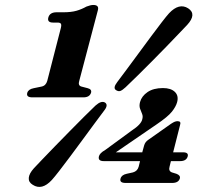

<svg xmlns="http://www.w3.org/2000/svg" viewBox="-20 -738 841 774"><path d="M194 -647Q169 -647 175 -668Q181 -688.5 208 -688.5H235Q267 -688.5 288 -694.5Q309 -700.5 328.5 -711.5Q345.5 -718 356 -718Q380.5 -718 374.5 -696.5L299.5 -412Q293.5 -393 308.5 -389L333.5 -382.5Q351 -378 347 -364Q341 -345.5 316 -345.5H110.5Q84.5 -345.5 90 -364Q94.5 -378.5 116 -382.5L147.5 -389Q165 -392.5 170.5 -412L225 -624Q228.5 -637.5 225.5 -642.2Q222.5 -647 212 -647ZM561 -151.5Q565 -166 578 -174.5L669.5 -239Q679.5 -245.5 685 -247.5Q690.5 -249.5 696 -249.5Q711 -249.5 706 -234.5L678 -124H717.5Q741.5 -124 736.5 -107Q731 -88.5 706 -88.5H669L663.5 -66Q658.5 -48.5 673 -43L691 -37.5Q708.5 -31 705 -18.5Q699.5 -0.5 674 -0.5H486.5Q460.5 -0.5 466 -18.5Q470 -33 491 -37.5L516 -43Q534 -48 539 -66L544.5 -88.5H398.5Q373.5 -88.5 379 -108.5Q380.5 -114 386.2 -120.2Q392 -126.5 405 -134L511.5 -212Q549 -236.5 553.5 -257Q557 -269 552.8 -279Q548.5 -289 544.5 -300.2Q540.5 -311.5 544.5 -326.5Q551 -350.5 574.8 -366.8Q598.5 -383 637 -383Q669 -383 685 -367.5Q701 -352 694 -326Q689 -308 673 -287.8Q657 -267.5 610.5 -236L447 -124H553.5ZM486 -386Q473.5 -374.5 465.5 -371.5Q457.5 -368.5 448 -374.5Q434 -383 452.5 -407Q468 -427.5 490.8 -458.2Q513.5 -489 539 -523.5Q564.5 -558 588.5 -590.5Q612.5 -623 632 -648.2Q651.5 -673.5 661.5 -684.5Q702 -727.5 738.5 -704.5Q774.5 -681 734.5 -637.5Q724.5 -627 702.5 -604Q680.5 -581 651.8 -551.2Q623 -521.5 592.2 -490.5Q561.5 -459.5 533.5 -432Q505.5 -404.5 486 -386ZM365 -312.5Q388.5 -333.5 403.5 -324.5Q418 -314.5 399 -291Q383.5 -270.5 361 -240Q338.5 -209.5 313 -174.8Q287.5 -140 263 -107.2Q238.5 -74.5 219 -49.2Q199.5 -24 189 -12.5Q149 31 112 7Q94.5 -3.5 96 -21Q97.5 -38.5 116.5 -59.5Q127 -70.5 149.2 -94Q171.5 -117.5 200.5 -147.2Q229.5 -177 260.2 -208.2Q291 -239.5 318.5 -267Q346 -294.5 365 -312.5Z"/></svg>

Font: Fraunces 9pt S000
Style: Bold Italic
Weight: 700
Italic angle: -16°
Version: Version 1.000; ttfautohint (v1.8.3)